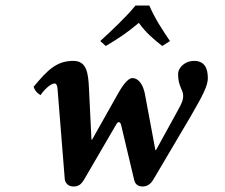

<svg xmlns="http://www.w3.org/2000/svg" viewBox="-20 -665 818 697"><path d="M522 -645H472C434 -599 387 -556 344 -516L364 -498C409 -525 439 -544 484 -582C510 -546 535 -525 569 -498L597 -516C570 -556 542 -598 522 -645ZM102 -350C106.7 -336.3 112.7 -328.7 127 -319.5C140 -339 164 -362 178 -362C184.3 -362 188 -356 189 -341L215 -16C216.2 -0.9 227 12 247 12C266 12 275.5 3.7 287 -16L400 -210C404.1 -218.4 408 -221.7 411.3 -221.7C415.3 -221.7 418.4 -216.9 420 -210L467 -12C470.1 1 478 12 498 12C514 12 527 3 536 -12L673 -244C716 -318 734.5 -354.5 734.5 -380.5C734.5 -415.5 724 -444 684 -444C653.5 -444 626.5 -421.5 626.5 -395.5C626.5 -351 645 -340 645 -317C645 -303 641.9 -293.9 626 -265L546 -119.5L544 -120.5L506 -324C502.2 -344.6 489.5 -381.5 460 -381.5C442.5 -381.5 420.4 -346.4 410 -328L314 -157.5L312 -158.5L303 -344C300.3 -400.1 295 -444 246 -444C185 -444 152 -410 102 -350Z"/></svg>

Font: Linux Libertine O
Style: Bold Italic
Weight: 700
Italic angle: -11.5°
Designer: Philipp H. Poll
Foundry: Philipp H. Poll
Version: Version 4.1.0